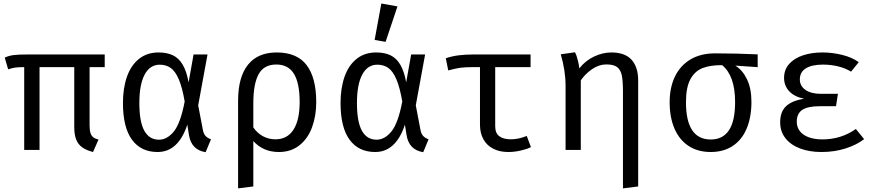

<svg xmlns="http://www.w3.org/2000/svg" viewBox="-20 -848 4963 1086"><path d="M572.3 -468.2H486.7V-140Q486.7 -112.8 491.5 -96.7Q496.4 -80.5 507.2 -71.8Q517.9 -63.1 537.4 -59L506.2 11.8Q466.7 1.5 443.6 -15.6Q420.5 -32.8 410.3 -60.3Q400 -87.7 400 -129.7V-468.2H203.6V0H116.9V-468.2Q82.1 -468.2 66.7 -465.9Q51.3 -463.6 26.2 -455.9L6.7 -522.1Q28.2 -532.3 54.6 -536.2Q81 -540 140 -540H572.3Z M1046.7 -382.1 1074.9 -540H1153.8L1101 -252.3L1127.7 -112.3Q1131.8 -91.3 1142.3 -79.5Q1152.8 -67.7 1173.3 -60L1143.1 12.8Q1062.1 0 1048.7 -84.6L1039.5 -142.6Q988.2 11.8 871.3 11.8Q777.4 11.8 726.4 -57.9Q675.4 -127.7 675.4 -265.1Q675.4 -349.7 698.2 -414.4Q721 -479 766.4 -515.1Q811.8 -551.3 876.9 -551.3Q924.1 -551.3 957.7 -535.4Q991.3 -519.5 1013.3 -482.3Q1035.4 -445.1 1046.7 -382.1ZM768.2 -265.1Q768.2 -159.5 796.2 -108.7Q824.1 -57.9 879.5 -57.9Q925.1 -57.9 963.1 -104.1Q1001 -150.3 1024.6 -273.8Q1010.8 -354.4 991 -400Q971.3 -445.6 945.4 -463.8Q919.5 -482.1 883.6 -482.1Q828.2 -482.1 798.2 -426.2Q768.2 -370.3 768.2 -265.1Z M1768.7 -270.3Q1768.7 -192.3 1745.1 -128.2Q1721.5 -64.1 1673.8 -26.2Q1626.2 11.8 1557.4 11.8Q1468.2 11.8 1412.8 -50.3V206.7L1326.7 217.4V-277.4Q1326.7 -411.8 1382.3 -481.5Q1437.9 -551.3 1545.1 -551.3Q1660 -551.3 1714.4 -479.7Q1768.7 -408.2 1768.7 -270.3ZM1412.8 -263.6V-127.7Q1434.4 -95.4 1466.9 -77.7Q1499.5 -60 1537.9 -60Q1604.6 -60 1639.7 -114.1Q1674.9 -168.2 1674.9 -270.8Q1674.9 -377.9 1642.6 -430.5Q1610.3 -483.1 1543.1 -483.1Q1472.8 -483.1 1442.8 -428.2Q1412.8 -373.3 1412.8 -263.6Z M2277.4 -382.1 2305.6 -540H2384.6L2331.8 -252.3L2358.5 -112.3Q2362.6 -91.3 2373.1 -79.5Q2383.6 -67.7 2404.1 -60L2373.8 12.8Q2292.8 0 2279.5 -84.6L2270.3 -142.6Q2219 11.8 2102.1 11.8Q2008.2 11.8 1957.2 -57.9Q1906.2 -127.7 1906.2 -265.1Q1906.2 -349.7 1929 -414.4Q1951.8 -479 1997.2 -515.1Q2042.6 -551.3 2107.7 -551.3Q2154.9 -551.3 2188.5 -535.4Q2222.1 -519.5 2244.1 -482.3Q2266.2 -445.1 2277.4 -382.1ZM1999 -265.1Q1999 -159.5 2026.9 -108.7Q2054.9 -57.9 2110.3 -57.9Q2155.9 -57.9 2193.8 -104.1Q2231.8 -150.3 2255.4 -273.8Q2241.5 -354.4 2221.8 -400Q2202.1 -445.6 2176.2 -463.8Q2150.3 -482.1 2114.4 -482.1Q2059 -482.1 2029 -426.2Q1999 -370.3 1999 -265.1ZM2099 -622.1 2136.9 -828.2 2228.2 -811.8 2161 -611.3Z M2983.1 -15.9Q2963.1 -5.1 2926.4 3.3Q2889.7 11.8 2854.9 11.8Q2806.2 11.8 2770 -6.7Q2733.8 -25.1 2714.4 -60Q2694.9 -94.9 2694.9 -143.1V-468.2H2648.7Q2610.3 -468.2 2583.6 -464.6Q2556.9 -461 2515.4 -449.7L2501.5 -518.5Q2535.9 -530.3 2574.1 -535.1Q2612.3 -540 2661 -540H2981V-468.2H2781V-133.3Q2781 -94.9 2804.4 -77.4Q2827.7 -60 2869.2 -60Q2912.3 -60 2959.5 -79Z M3589.7 -392.3V206.7L3503.6 217.4V-328.7Q3503.6 -389.2 3497.2 -421Q3490.8 -452.8 3471 -468.2Q3451.3 -483.6 3409.7 -483.6Q3367.7 -483.6 3328.7 -456.7Q3289.7 -429.7 3265.1 -393.3V0H3179V-363.1Q3179 -447.7 3151.8 -541L3232.3 -552.3Q3240 -539 3247.4 -510.5Q3254.9 -482.1 3256.9 -461.5Q3290.8 -504.6 3339.7 -527.9Q3388.7 -551.3 3437.9 -551.3Q3514.9 -551.3 3552.3 -510Q3589.7 -468.7 3589.7 -392.3Z M4265.6 -468.2 4139 -476.9Q4180 -451.8 4205.1 -399.7Q4230.3 -347.7 4230.3 -272.3Q4230.3 -184.6 4203.3 -120.8Q4176.4 -56.9 4124.6 -22.6Q4072.8 11.8 4000 11.8Q3926.7 11.8 3874.4 -22.8Q3822.1 -57.4 3794.9 -121Q3767.7 -184.6 3767.7 -269.7Q3767.7 -353.3 3797.9 -415.6Q3828.2 -477.9 3885.9 -512.1Q3943.6 -546.2 4024.1 -546.2Q4142.6 -546.2 4265.6 -540.5ZM4137.9 -270.8Q4137.9 -419.5 4064.6 -479.5Q3998.5 -480 3954.4 -463.1Q3910.3 -446.2 3885.1 -400Q3860 -353.8 3860 -269.7Q3860 -59 4000 -59Q4068.7 -59 4103.3 -111.3Q4137.9 -163.6 4137.9 -270.8Z M4616.4 -247.2Q4548.2 -247.2 4517.4 -226.2Q4486.7 -205.1 4486.7 -159.5Q4486.7 -129.2 4503.8 -106.7Q4521 -84.1 4553.8 -71.8Q4586.7 -59.5 4631.3 -59.5Q4737.4 -59.5 4821 -118.5L4867.7 -61Q4826.2 -28.7 4763.3 -8.5Q4700.5 11.8 4626.2 11.8Q4559 11.8 4506.2 -7.9Q4453.3 -27.7 4423.1 -65.6Q4392.8 -103.6 4392.8 -156.4Q4392.8 -216.4 4426.9 -247.9Q4461 -279.5 4528.2 -289.2Q4472.8 -301 4443.8 -332.1Q4414.9 -363.1 4414.9 -407.7Q4414.9 -453.8 4443.6 -486.2Q4472.3 -518.5 4521.5 -534.9Q4570.8 -551.3 4631.8 -551.3Q4687.2 -551.3 4742.8 -537.7Q4798.5 -524.1 4837.4 -496.4L4793.8 -442.6Q4760.5 -463.1 4719.5 -472.8Q4678.5 -482.6 4635.4 -482.6Q4572.3 -482.6 4538.2 -461.5Q4504.1 -440.5 4504.1 -398.5Q4504.1 -361.5 4535.9 -339.5Q4567.7 -317.4 4622.1 -317.4H4719.5L4708.7 -247.2Z"/></svg>

Font: Fira Code
Style: Regular
Weight: 400
Designer: Carrois Corporate, Edenspiekermann AG, Nikita Prokopov
Foundry: Carrois Corporate, Edenspiekermann AG, Nikita Prokopov
Version: Version 5.002